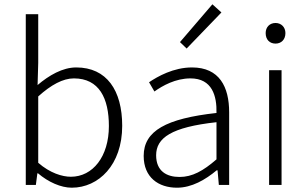

<svg xmlns="http://www.w3.org/2000/svg" viewBox="-20 -861 1430 894"><path d="M314 13C439 13 549 -93 549 -275C549 -440 477 -547 335 -547C271 -547 208 -510 155 -465L158 -568V-795H100V0H147L154 -54H157C205 -13 264 13 314 13ZM310 -38C270 -38 213 -55 158 -103V-412C218 -466 273 -496 324 -496C442 -496 487 -403 487 -274C487 -132 412 -38 310 -38Z M804 13C873 13 936 -24 989 -68H993L999 0H1047V-338C1047 -456 1002 -547 874 -547C788 -547 714 -505 674 -478L699 -435C737 -462 797 -496 867 -496C968 -496 990 -414 988 -335C754 -309 649 -252 649 -135C649 -35 718 13 804 13ZM816 -37C756 -37 707 -64 707 -138C707 -219 778 -269 988 -292V-119C926 -65 875 -37 816 -37ZM849 -635 1011 -803 969 -841 818 -665Z M1233 0H1291V-534H1233ZM1263 -658C1289 -658 1309 -676 1309 -707C1309 -735 1289 -754 1263 -754C1236 -754 1217 -735 1217 -707C1217 -676 1236 -658 1263 -658Z"/></svg>

Font: Noto Sans TC Light
Style: Regular
Weight: 300
Designer: Ryoko NISHIZUKA 西塚涼子 (kana, bopomofo & ideographs); Paul D. Hunt (Latin, Greek & Cyrillic); Sandoll Communications 산돌커뮤니
Foundry: Adobe
Version: Version 2.004;hotconv 1.0.118;makeotfexe 2.5.65603